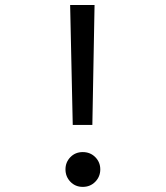

<svg xmlns="http://www.w3.org/2000/svg" viewBox="-20 -726 655 758"><path d="M353.3 -706.2 344.6 -232.8H267.2L256.9 -706.2ZM306.7 -125.6Q336.4 -125.6 356.2 -105.6Q375.9 -85.6 375.9 -57.4Q375.9 -28.7 356.2 -8.5Q336.4 11.8 306.7 11.8Q277.4 11.8 257.9 -8.5Q238.5 -28.7 238.5 -57.4Q238.5 -85.6 257.9 -105.6Q277.4 -125.6 306.7 -125.6Z"/></svg>

Font: FiraCode Nerd Font
Style: Regular
Weight: 400
Designer: Carrois Corporate, Edenspiekermann AG, Nikita Prokopov
Foundry: Carrois Corporate, Edenspiekermann AG, Nikita Prokopov
Version: Version 6.002;Nerd Fonts 2.1.0